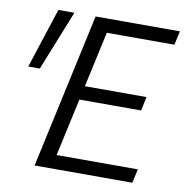

<svg xmlns="http://www.w3.org/2000/svg" viewBox="-76 -730 776 803"><g transform="rotate(10 312.5 -329.0)"><path d="M538 0H123L266 -658H624L611 -599H324L206 -59H551ZM212 -304 225 -363H534L522 -304ZM74 -403H25L108 -658H176Z"/></g></svg>

Font: Ysabeau Office
Style: Italic
Weight: 400
Italic angle: -12°
Designer: Christian Thalmann (Catharsis Fonts)
Version: Version 2.001;gftools[0.9.30]; featfreeze: tnum,lnum,ss02